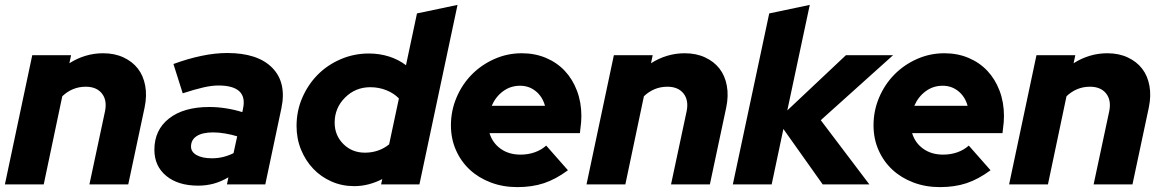

<svg xmlns="http://www.w3.org/2000/svg" viewBox="-27 -755 4757 786"><path d="M-7 0 105 -529H264L257 -496Q288 -516 323 -526.5Q358 -537 395 -537Q442 -537 478.5 -520Q515 -503 537.5 -474Q560 -445 567.5 -404Q575 -363 565 -315L498 0H339L403 -300Q412 -345 390 -372.5Q368 -400 324 -400Q296 -400 272 -390Q248 -380 228 -361L152 0Z M784 5Q702 5 653.5 -35Q605 -75 605 -142Q605 -223 665 -270Q725 -317 830 -317Q864 -317 898.5 -311.5Q933 -306 965 -296L968 -311Q978 -358 952.5 -381.5Q927 -405 867 -405Q840 -405 805 -397Q770 -389 721 -373L683 -493Q743 -515 798.5 -526.5Q854 -538 903 -538Q1028 -538 1087.5 -477.5Q1147 -417 1125 -312L1059 0H902L908 -29Q877 -11 847 -3Q817 5 784 5ZM755 -155Q755 -133 778 -120Q801 -107 841 -107Q865 -107 887 -112.5Q909 -118 929 -128L944 -197Q921 -204 895 -208.5Q869 -213 845 -213Q802 -213 778.5 -198Q755 -183 755 -155Z M1533 0 1538 -22Q1511 -8 1482 -0.5Q1453 7 1423 7Q1373 7 1330 -12Q1287 -31 1255.5 -64Q1224 -97 1205.5 -142Q1187 -187 1187 -239Q1187 -301 1210.5 -355Q1234 -409 1273.5 -449Q1313 -489 1367.5 -512.5Q1422 -536 1483 -536Q1527 -536 1566 -523.5Q1605 -511 1635 -488L1680 -700L1846 -735L1690 0ZM1343 -253Q1343 -201 1378.5 -165.5Q1414 -130 1467 -130Q1495 -130 1520 -138.5Q1545 -147 1566 -164L1606 -352Q1586 -373 1555 -385.5Q1524 -398 1489 -398Q1428 -398 1385.5 -355.5Q1343 -313 1343 -253Z M2298 -58Q2248 -21 2199.5 -5Q2151 11 2091 11Q2032 11 1982 -8Q1932 -27 1896 -60.5Q1860 -94 1839.5 -140.5Q1819 -187 1819 -242Q1819 -302 1842 -356Q1865 -410 1904.5 -450Q1944 -490 1997 -513.5Q2050 -537 2109 -537Q2163 -537 2208 -518Q2253 -499 2285 -465Q2317 -431 2335 -383.5Q2353 -336 2353 -280Q2353 -269 2352 -255Q2351 -241 2347 -210H1977Q1989 -170 2022.5 -146Q2056 -122 2104 -122Q2135 -122 2162 -131.5Q2189 -141 2209 -159ZM2102 -404Q2063 -404 2032.5 -381.5Q2002 -359 1986 -322H2204Q2194 -359 2166.5 -381.5Q2139 -404 2102 -404Z M2374 0 2486 -529H2645L2638 -496Q2669 -516 2704 -526.5Q2739 -537 2776 -537Q2823 -537 2859.5 -520Q2896 -503 2918.5 -474Q2941 -445 2948.5 -404Q2956 -363 2946 -315L2879 0H2720L2784 -300Q2793 -345 2771 -372.5Q2749 -400 2705 -400Q2677 -400 2653 -390Q2629 -380 2609 -361L2533 0Z M2973 0 3122 -700 3288 -735 3196 -303 3436 -529H3629L3333 -263L3532 0H3341L3180 -227L3132 0Z M4028 -58Q3978 -21 3929.5 -5Q3881 11 3821 11Q3762 11 3712 -8Q3662 -27 3626 -60.5Q3590 -94 3569.5 -140.5Q3549 -187 3549 -242Q3549 -302 3572 -356Q3595 -410 3634.5 -450Q3674 -490 3727 -513.5Q3780 -537 3839 -537Q3893 -537 3938 -518Q3983 -499 4015 -465Q4047 -431 4065 -383.5Q4083 -336 4083 -280Q4083 -269 4082 -255Q4081 -241 4077 -210H3707Q3719 -170 3752.5 -146Q3786 -122 3834 -122Q3865 -122 3892 -131.5Q3919 -141 3939 -159ZM3832 -404Q3793 -404 3762.5 -381.5Q3732 -359 3716 -322H3934Q3924 -359 3896.5 -381.5Q3869 -404 3832 -404Z M4104 0 4216 -529H4375L4368 -496Q4399 -516 4434 -526.5Q4469 -537 4506 -537Q4553 -537 4589.5 -520Q4626 -503 4648.5 -474Q4671 -445 4678.5 -404Q4686 -363 4676 -315L4609 0H4450L4514 -300Q4523 -345 4501 -372.5Q4479 -400 4435 -400Q4407 -400 4383 -390Q4359 -380 4339 -361L4263 0Z"/></svg>

Font: Red Hat Display Black
Style: Italic
Weight: 900
Italic angle: -12°
Designer: Pentagram / MCKL
Foundry: Pentagram / MCKL
Version: Version 1.003; Red Hat Display Black Italic